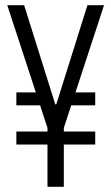

<svg xmlns="http://www.w3.org/2000/svg" viewBox="-20 -720 429 740"><path d="M43 -213H347V-163H43ZM43 -364H146V-314H43ZM243 -364H347V-314H243ZM8 -700H73L193 -318H197L317 -700H381L226 -227H163ZM163 -260H226V0H163Z"/></svg>

Font: Pathway Extreme Condensed ExtraLight
Style: Regular
Weight: 250
Width: 3
Version: Version 1.001;gftools[0.9.26]